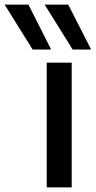

<svg xmlns="http://www.w3.org/2000/svg" viewBox="-144 -810 414 830"><path d="M58 0V-539H166V0ZM-3 -596 -124 -790H-21L77 -596ZM170 -596 49 -790H151L250 -596Z"/></svg>

Font: Georama ExtraCondensed Thin Medium
Style: Regular
Weight: 500
Version: Version 1.001